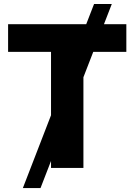

<svg xmlns="http://www.w3.org/2000/svg" viewBox="-20 -850 681 972"><path d="M95.7 102.1H185.1L238.3 -35.2V0H402.3V-459L452.1 -587.4H619.6V-727.5H506.3L545.9 -829.6H456.1L416.5 -727.5H21V-587.4H238.3V-266.6Z"/></svg>

Font: Raveo Display
Style: Bold
Weight: 700
Designer: Jakub Foglar, Rasmus Andersson (Inter)
Foundry: Jakubfoglar.com
Version: Version 1.100;Glyphs 3.2.3 (3260)